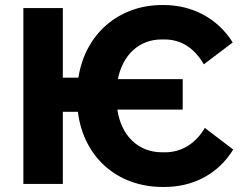

<svg xmlns="http://www.w3.org/2000/svg" viewBox="-20 -732 973 764"><path d="M628 12H634C751 12 849 -41 908 -137L795 -223C760 -163 705 -126 637 -126H625C529 -126 462 -193 447 -296H707V-417H449C468 -513 533 -575 623 -575H635C704 -575 756 -537 791 -476L906 -563C847 -658 746 -712 632 -712H625C451 -712 318 -595 292 -423H230V-700H73V0H230V-287H290C312 -108 445 12 628 12Z"/></svg>

Font: Fixel Text Bold
Style: Bold
Weight: 700
Width: 4
Designer: AlfaBravo + MacPaw
Foundry: Kyrylo Tkachov, Marchela Mozhyna, Serhii Makarenko, Maria Weinstein, Zakhar Kryvoshyya
Version: Version 1.211